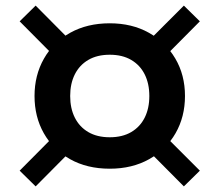

<svg xmlns="http://www.w3.org/2000/svg" viewBox="-20 -690 782 684"><path d="M371 -607Q450 -607 510 -573.5Q570 -540 604.5 -481.5Q639 -423 639 -348Q639 -274 605.5 -215.5Q572 -157 511.5 -123Q451 -89 371 -89Q290 -89 229.5 -123Q169 -157 136 -215.5Q103 -274 103 -348Q103 -422 136.5 -481Q170 -540 230.5 -573.5Q291 -607 371 -607ZM371 -495Q326 -495 294.5 -476.5Q263 -458 246.5 -425Q230 -392 230 -348Q230 -304 246.5 -271Q263 -238 294.5 -219.5Q326 -201 371 -201Q416 -201 447.5 -219.5Q479 -238 495.5 -271Q512 -304 512 -348Q512 -392 495.5 -425Q479 -458 447.5 -476.5Q416 -495 371 -495ZM107 -670 253 -523 198 -465 50 -614ZM197 -230 253 -173 107 -26 50 -82ZM542 -232 692 -82 635 -26 485 -177ZM635 -670 692 -614 548 -469 491 -526Z"/></svg>

Font: Cabin VF Beta
Style: Regular
Weight: 400
Designer: Pablo Impallari
Foundry: Pablo Impallari. http://www.impallari.com Igino Marini. http://www.ikern.com
Version: Version 2.200